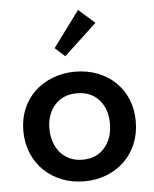

<svg xmlns="http://www.w3.org/2000/svg" viewBox="-52 -763 654 815"><g transform="rotate(-5 274.5 -355.5)"><path d="M275 8Q223 8 179 -9.5Q135 -27 103 -58Q71 -89 53 -132.5Q35 -176 35 -227Q35 -279 53 -321.5Q71 -364 103.5 -394.5Q136 -425 180 -442Q224 -459 275 -459Q327 -459 371 -442Q415 -425 447 -394Q479 -363 496.5 -320.5Q514 -278 514 -227Q514 -175 496 -131.5Q478 -88 445.5 -57Q413 -26 369.5 -9Q326 8 275 8ZM275 -84Q335 -84 369.5 -124Q404 -164 404 -227Q404 -289 369.5 -328Q335 -367 275 -367Q215 -367 180.5 -327.5Q146 -288 146 -227Q146 -197 155 -170.5Q164 -144 180.5 -125Q197 -106 221 -95Q245 -84 275 -84ZM380 -658 240 -528 198 -566 311 -719Z"/></g></svg>

Font: Tilda Sans Semibold
Style: Regular
Weight: 600
Designer: ParaType Ltd
Foundry: ParaType Ltd
Version: Version 1.009